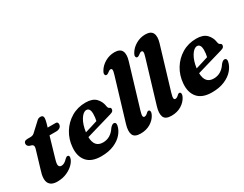

<svg xmlns="http://www.w3.org/2000/svg" viewBox="-78 -1203 2153 1692"><g transform="rotate(-30 999.0 -357.5)"><path d="M93.5 -378.5 68.5 -386.5Q48.5 -397.5 48.5 -416.5Q48.5 -447.5 88.5 -447.5H116.5Q132.5 -447.5 144 -453Q155.5 -458.5 169 -473L240 -538.5Q248.5 -548 258.2 -553.5Q268 -559 281.5 -559Q310.5 -559 310.5 -531.5Q310.5 -523 308.2 -510.2Q306 -497.5 301 -480.5L290.5 -444.5H371Q393.5 -444.5 393.5 -421.5Q393.5 -401 378.2 -389Q363 -377 337.5 -377H270.5L209.5 -167.5Q196.5 -123.5 203 -107.8Q209.5 -92 230 -92Q258.5 -92 290.5 -126.5Q305 -141 315.5 -140.5Q334 -140 331 -117Q326 -88 298.5 -58.5Q271 -29 227 -9Q183 11 128 11Q65 11 44 -29Q23 -69 51 -153L100.5 -318.5Q110 -346 108.5 -358.8Q107 -371.5 93.5 -378.5Z M832.5 -154Q824 -110.5 791.5 -72.8Q759 -35 704.5 -11.8Q650 11.5 575.5 11.5Q477 11.5 431.5 -41.5Q386 -94.5 393.5 -183.5Q399.5 -262.5 439 -327.2Q478.5 -392 543 -430.5Q607.5 -469 688.5 -469Q758.5 -469 792.5 -434.2Q826.5 -399.5 833.5 -348Q837 -327 848.5 -323Q862 -318.5 862 -304.5Q862.5 -294 854.8 -284.8Q847 -275.5 826 -270Q798.5 -262 751.8 -248.2Q705 -234.5 653.2 -219.5Q601.5 -204.5 559.5 -192Q561.5 -86.5 649.5 -86.5Q727 -86.5 775.5 -162Q797.5 -188 815 -186.5Q837.5 -184.5 832.5 -154ZM662.5 -408.5Q631 -408.5 601.5 -361.5Q572 -314.5 562 -239.5Q595 -249.5 630 -260.2Q665 -271 691 -279.5Q699 -309 699.5 -352Q699.5 -378 690 -393.2Q680.5 -408.5 662.5 -408.5Z M1202 -594 1073.5 -165.5Q1062 -126.5 1064.5 -113.5Q1067 -100.5 1079 -100.5Q1096 -100.5 1116.5 -122Q1129 -132.5 1139 -128Q1147 -125 1148.5 -113.2Q1150 -101.5 1141 -83Q1120.5 -41.5 1077.2 -15Q1034 11.5 975.5 11.5Q913.5 11.5 899 -25.5Q884.5 -62.5 904.5 -128L1031 -549Q1042.5 -585.5 1040.8 -599Q1039 -612.5 1026.5 -612.5Q1013.5 -612.5 992 -594Q976.5 -583.5 966.5 -587.5Q958 -591 956.8 -602.8Q955.5 -614.5 965.5 -631.5Q989.5 -673.5 1034.5 -699.5Q1079.5 -725.5 1130.5 -725.5Q1187 -725.5 1204 -691Q1221 -656.5 1202 -594Z M1516 -594 1387.5 -165.5Q1376 -126.5 1378.5 -113.5Q1381 -100.5 1393 -100.5Q1410 -100.5 1430.5 -122Q1443 -132.5 1453 -128Q1461 -125 1462.5 -113.2Q1464 -101.5 1455 -83Q1434.5 -41.5 1391.2 -15Q1348 11.5 1289.5 11.5Q1227.5 11.5 1213 -25.5Q1198.5 -62.5 1218.5 -128L1345 -549Q1356.5 -585.5 1354.8 -599Q1353 -612.5 1340.5 -612.5Q1327.5 -612.5 1306 -594Q1290.5 -583.5 1280.5 -587.5Q1272 -591 1270.8 -602.8Q1269.5 -614.5 1279.5 -631.5Q1303.5 -673.5 1348.5 -699.5Q1393.5 -725.5 1444.5 -725.5Q1501 -725.5 1518 -691Q1535 -656.5 1516 -594Z M1959 -154Q1950.5 -110.5 1918 -72.8Q1885.5 -35 1831 -11.8Q1776.5 11.5 1702 11.5Q1603.5 11.5 1558 -41.5Q1512.5 -94.5 1520 -183.5Q1526 -262.5 1565.5 -327.2Q1605 -392 1669.5 -430.5Q1734 -469 1815 -469Q1885 -469 1919 -434.2Q1953 -399.5 1960 -348Q1963.5 -327 1975 -323Q1988.5 -318.5 1988.5 -304.5Q1989 -294 1981.2 -284.8Q1973.5 -275.5 1952.5 -270Q1925 -262 1878.2 -248.2Q1831.5 -234.5 1779.8 -219.5Q1728 -204.5 1686 -192Q1688 -86.5 1776 -86.5Q1853.5 -86.5 1902 -162Q1924 -188 1941.5 -186.5Q1964 -184.5 1959 -154ZM1789 -408.5Q1757.5 -408.5 1728 -361.5Q1698.5 -314.5 1688.5 -239.5Q1721.5 -249.5 1756.5 -260.2Q1791.5 -271 1817.5 -279.5Q1825.5 -309 1826 -352Q1826 -378 1816.5 -393.2Q1807 -408.5 1789 -408.5Z"/></g></svg>

Font: Fraunces 72pt S050
Style: Bold Italic
Weight: 700
Italic angle: -16°
Version: Version 1.000; ttfautohint (v1.8.3)